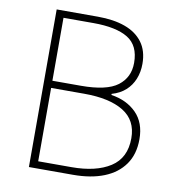

<svg xmlns="http://www.w3.org/2000/svg" viewBox="-81 -799 795 871"><g transform="rotate(10 316.0 -363.0)"><path d="M110 0V-726H300Q373 -726 425.5 -707Q478 -688 507 -649Q536 -610 536 -550Q536 -512 523 -480Q510 -448 485 -425.5Q460 -403 422 -392V-387Q494 -376 538 -331.5Q582 -287 582 -211Q582 -142 549 -95Q516 -48 456 -24Q396 0 313 0ZM147 -404H278Q397 -404 447.5 -442.5Q498 -481 498 -548Q498 -628 444 -661Q390 -694 285 -694H147ZM147 -33H300Q413 -33 479 -75.5Q545 -118 545 -209Q545 -292 480.5 -331.5Q416 -371 300 -371H147Z"/></g></svg>

Font: Noto Sans HK Thin
Style: Regular
Weight: 100
Designer: Ryoko NISHIZUKA 西塚涼子 (kana, bopomofo & ideographs); Paul D. Hunt (Latin, Greek & Cyrillic); Sandoll Communications 산돌커뮤니
Foundry: Adobe
Version: Version 2.004-H2;hotconv 1.0.118;makeotfexe 2.5.65603